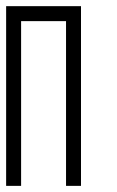

<svg xmlns="http://www.w3.org/2000/svg" viewBox="-20 -606 382 626"><path d="M48.8 -537.1V0H0V-585.9H244.1V0H195.3V-537.1Z"/></svg>

Font: Daray
Style: Regular
Weight: 400
Designer: Maxim Raikov
Foundry: Maxim Raikov
Version: Version 1.00 May 24, 2021, initial release